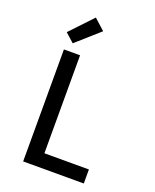

<svg xmlns="http://www.w3.org/2000/svg" viewBox="-176 -1085 953 1184"><g transform="rotate(20 300.0 -493.5)"><path d="M125 0V-735H231V-92H523V0ZM163 -789 105 -841 243 -987 314 -923Z"/></g></svg>

Font: Iosevka Semibold Extended
Style: Regular
Weight: 600
Width: 7
Monospace: yes
Designer: Belleve Invis
Foundry: Belleve Invis
Version: Version 32.5.0; ttfautohint (v1.8.4)